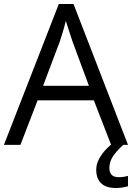

<svg xmlns="http://www.w3.org/2000/svg" viewBox="-20 -737 672 977"><path d="M545.4 0 457.5 -226.6H171.4L84 0H0L279.3 -716.8H354L631.3 0ZM432.6 -300.3 349.1 -525.4Q346.2 -534.2 339.6 -554.2Q333 -574.2 326.2 -595.7Q319.3 -617.2 314.9 -630.4Q307.6 -600.6 298.8 -571.8Q290 -543 284.2 -525.4L199.2 -300.3ZM536.6 117.7Q536.6 164.6 583.5 164.6Q599.6 164.6 611.3 162.4Q623 160.2 631.3 158.2V210.9Q617.7 214.4 603.5 217Q589.4 219.7 570.3 219.7Q519 219.7 494.4 195.3Q469.7 170.9 469.7 127Q469.7 98.6 483.9 72Q498 45.4 519.5 22.9Q541 0.5 562.5 -14.6L607.4 0Q573.2 31.2 554.9 58.6Q536.6 85.9 536.6 117.7Z"/></svg>

Font: Open Sans
Style: Regular
Weight: 400
Designer: Monotype Design Team
Foundry: Monotype Imaging Inc.
Version: Version 3.000; ttfautohint (v1.8.4)